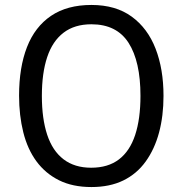

<svg xmlns="http://www.w3.org/2000/svg" viewBox="-20 -745 736 775"><path d="M640 -358Q640 -277 622 -210Q604 -143 568 -93Q532 -43 477.5 -16.5Q423 10 349 10Q273 10 218 -17.5Q163 -45 127 -94Q91 -143 74 -211Q57 -279 57 -359Q57 -473 89 -555Q121 -637 186 -681Q251 -725 349 -725Q447 -725 511.5 -678Q576 -631 608 -548.5Q640 -466 640 -358ZM149 -358Q149 -266 170.5 -201Q192 -136 236.5 -102Q281 -68 348 -68Q416 -68 460 -101.5Q504 -135 525.5 -200Q547 -265 547 -358Q547 -497 499 -572Q451 -647 349 -647Q281 -647 236.5 -613Q192 -579 170.5 -514.5Q149 -450 149 -358Z"/></svg>

Font: Noto Sans Hebrew SemiCondensed
Style: Regular
Weight: 400
Width: 4
Designer: Monotype Design Team
Foundry: Monotype Imaging Inc.
Version: Version 2.003